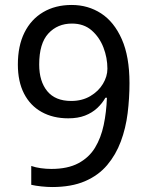

<svg xmlns="http://www.w3.org/2000/svg" viewBox="-20 -744 591 774"><path d="M190 10Q171 10 147 7.5Q123 5 106 1V-75Q123 -69 144.5 -66Q166 -63 187 -63Q253 -63 296 -86Q339 -109 363 -148.5Q387 -188 398 -240Q409 -292 411 -350H405Q392 -327 371.5 -308Q351 -289 322.5 -278Q294 -267 255 -267Q194 -267 148 -292.5Q102 -318 77 -366.5Q52 -415 52 -484Q52 -559 78.5 -612.5Q105 -666 154 -695Q203 -724 269 -724Q335 -724 387.5 -690Q440 -656 471 -586Q502 -516 502 -409Q502 -348 494.5 -287.5Q487 -227 467 -173.5Q447 -120 412 -78.5Q377 -37 322.5 -13.5Q268 10 190 10ZM267 -337Q311 -337 344 -356.5Q377 -376 395 -406Q413 -436 413 -467Q413 -511 397 -552.5Q381 -594 349.5 -621.5Q318 -649 270 -649Q212 -649 175 -609Q138 -569 138 -484Q138 -416 170.5 -376.5Q203 -337 267 -337Z"/></svg>

Font: loriya85
Style: Book
Weight: 400
Designer: Jelle Bosma - Monotype Design Team
Foundry: Monotype Imaging Inc.
Version: Version 2.003